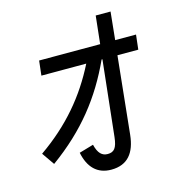

<svg xmlns="http://www.w3.org/2000/svg" viewBox="-126 -942 1051 1112"><g transform="rotate(-15 400.0 -386.0)"><path d="M93 -61C295 -207 422 -371 515 -574H520L471 -121C464 -56 446 -36 408 -36C375 -36 352 -56 339 -110L253 -85C271 5 321 57 405 57C504 57 551 -5 562 -110L610 -574H735L745 -662H620L637 -829H548L530 -662H164L154 -574H423C336 -401 216 -258 41 -136Z"/></g></svg>

Font: Smiley Sans Oblique
Style: Regular
Weight: 400
Italic angle: -8°
Designer: oooooohmygosh, Nagisa Chen, Janine Sui, Heda Shi, Jian Li
Foundry: atelierAnchor
Version: Version 2.0.1